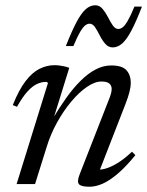

<svg xmlns="http://www.w3.org/2000/svg" viewBox="-20 -699 559 729"><path d="M44.5 -293.5 28.5 -300Q52 -358.5 77.2 -391.2Q102.5 -424 130.2 -437.8Q158 -451.5 186.5 -451.5Q196.5 -451.5 206 -450.2Q215.5 -449 224.5 -447Q233.5 -445 243 -441.5L181.5 -243.5H177.5Q204 -288.5 231 -326.5Q258 -364.5 286 -392.2Q314 -420 343 -435.2Q372 -450.5 402 -450.5Q444 -450.5 460.2 -432.2Q476.5 -414 476.5 -385.5Q476.5 -369 471.5 -349.5Q466.5 -330 456 -303L352.5 -37L351 -55Q367.5 -54 388.2 -61.2Q409 -68.5 432.8 -84Q456.5 -99.5 481 -123L494 -110Q457.5 -65 426.2 -38.8Q395 -12.5 369 -1.2Q343 10 319.5 10Q287.5 10 279.5 0Q271.5 -10 283 -38.5L391.5 -316Q397.5 -330.5 400.8 -341.5Q404 -352.5 404 -361Q404 -374 395.2 -381.8Q386.5 -389.5 365 -389.5Q340 -389.5 310 -369Q280 -348.5 250.5 -313.2Q221 -278 196.8 -234.2Q172.5 -190.5 158 -143.5L113 0H43L162 -383.5Q161 -385.5 159.2 -386.8Q157.5 -388 154 -388Q137.5 -388 120.2 -380Q103 -372 84.2 -351.5Q65.5 -331 44.5 -293.5ZM519 -674Q497 -617 479 -583Q461 -549 444 -534Q427 -519 408 -519Q391.5 -519 379.8 -532.5Q368 -546 359 -564Q350 -582 341 -595.5Q332 -609 320 -609Q312 -609 303.5 -602.5Q295 -596 284.2 -577.8Q273.5 -559.5 258.5 -524H230Q252.5 -581 270.5 -615Q288.5 -649 305.5 -664Q322.5 -679 341.5 -679Q358 -679 369.5 -665.2Q381 -651.5 390 -633.8Q399 -616 408.2 -602.5Q417.5 -589 429.5 -589Q437.5 -589 446 -595.5Q454.5 -602 465.2 -620.5Q476 -639 490.5 -674Z"/></svg>

Font: Newsreader 28pt
Style: Italic
Weight: 400
Italic angle: -17°
Version: Version 1.003